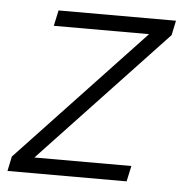

<svg xmlns="http://www.w3.org/2000/svg" viewBox="-52 -521 537 562"><g transform="rotate(5 216.5 -240.5)"><path d="M-10 0 -1 -43 368 -435H88L98 -481H443L434 -438L65 -46H350L340 0Z"/></g></svg>

Font: Red Hat Text
Style: Italic
Weight: 300
Italic angle: -12°
Designer: Pentagram, MCKL
Foundry: Pentagram, MCKL
Version: Version 1.023